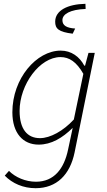

<svg xmlns="http://www.w3.org/2000/svg" viewBox="-20 -758 561 1009"><path d="M167 231C278 231 348 160 372 43L478 -480H445L427 -413H423C398 -460 355 -492 299 -492C172 -492 45 -346 45 -168C45 -58 101 2 183 2C250 2 308 -33 362 -86L338 27C317 129 264 197 169 197C114 197 61 174 27 140L5 165C45 206 102 231 167 231ZM190 -32C123 -32 83 -80 83 -175C83 -314 189 -458 298 -458C344 -458 382 -433 418 -370L368 -130C313 -70 244 -32 190 -32ZM362 -581 375 -608C330 -611 308 -624 308 -652C308 -684 349 -708 430 -711L429 -738C335 -736 270 -703 270 -644C270 -608 287 -590 362 -581Z"/></svg>

Font: Source Sans Pro Light
Style: Italic
Weight: 300
Italic angle: -11°
Designer: Paul D. Hunt
Foundry: Adobe Systems Incorporated
Version: Version 3.006;hotconv 1.0.111;makeotfexe 2.5.65597